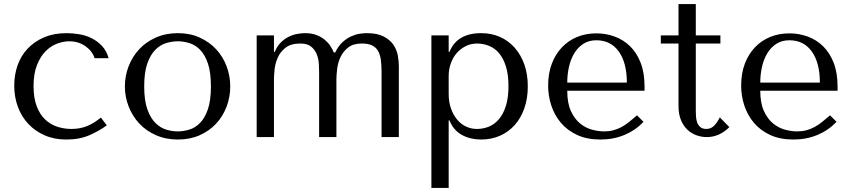

<svg xmlns="http://www.w3.org/2000/svg" viewBox="-20 -674 4188 944"><path d="M331 -40Q295 -40 261.5 -51Q228 -62 202 -86.5Q176 -111 160.5 -151.5Q145 -192 145 -251Q145 -312 162 -354.5Q179 -397 204.5 -422.5Q230 -448 261 -459.5Q292 -471 320 -471Q366 -471 400 -447Q434 -423 445 -388H514Q504 -424 482 -447.5Q460 -471 431.5 -485.5Q403 -500 370.5 -505.5Q338 -511 308 -511Q245 -511 197 -490.5Q149 -470 116 -435Q83 -400 66.5 -353Q50 -306 50 -253Q50 -197 68 -148.5Q86 -100 119.5 -64.5Q153 -29 200 -8.5Q247 12 306 12Q372 12 421.5 -10Q471 -32 505 -58L476 -96Q441 -67 406.5 -53.5Q372 -40 331 -40Z M1112 -249Q1112 -197 1094 -149.5Q1076 -102 1042.5 -66Q1009 -30 961.5 -9Q914 12 855 12Q795 12 746.5 -9.5Q698 -31 664.5 -67Q631 -103 612.5 -150.5Q594 -198 594 -249Q594 -301 612.5 -348.5Q631 -396 664.5 -432Q698 -468 746.5 -489.5Q795 -511 855 -511Q914 -511 961.5 -489.5Q1009 -468 1042.5 -432Q1076 -396 1094 -348.5Q1112 -301 1112 -249ZM1017 -249Q1017 -319 1002 -362.5Q987 -406 963 -430Q939 -454 910 -462.5Q881 -471 854 -471Q827 -471 798 -462.5Q769 -454 744.5 -430Q720 -406 704.5 -362.5Q689 -319 689 -249Q689 -180 704.5 -136.5Q720 -93 744.5 -69Q769 -45 798 -36.5Q827 -28 854 -28Q881 -28 910 -36.5Q939 -45 963 -69Q987 -93 1002 -136.5Q1017 -180 1017 -249Z M1327 0V-285Q1327 -303 1330 -332.5Q1333 -362 1345.5 -390.5Q1358 -419 1384 -439.5Q1410 -460 1457 -460Q1491 -460 1509.5 -445Q1528 -430 1537 -408Q1546 -386 1547.5 -362Q1549 -338 1549 -320V0H1634V-285Q1634 -307 1638 -337.5Q1642 -368 1655 -395Q1668 -422 1692.5 -441Q1717 -460 1759 -460Q1790 -460 1809 -451Q1828 -442 1838.5 -424Q1849 -406 1852.5 -380Q1856 -354 1856 -320V0H1941V-349Q1941 -372 1936 -400.5Q1931 -429 1914.5 -453.5Q1898 -478 1866.5 -494.5Q1835 -511 1783 -511Q1768 -511 1748 -508Q1728 -505 1706 -495Q1684 -485 1663.5 -466Q1643 -447 1628 -416H1621Q1615 -432 1604 -448.5Q1593 -465 1576 -479Q1559 -493 1535.5 -502Q1512 -511 1479 -511Q1464 -511 1443 -507.5Q1422 -504 1401 -494Q1380 -484 1361.5 -466Q1343 -448 1331 -419H1327V-500H1242V0Z M2101 250H2186V-82H2190Q2200 -56 2216.5 -38Q2233 -20 2254 -9Q2275 2 2298.5 7Q2322 12 2346 12Q2396 12 2438 -6.5Q2480 -25 2510.5 -59Q2541 -93 2558 -141.5Q2575 -190 2575 -249Q2575 -309 2558 -357Q2541 -405 2510.5 -439.5Q2480 -474 2438 -492.5Q2396 -511 2346 -511Q2227 -511 2190 -419H2186V-500H2101ZM2186 -300Q2186 -333 2196.5 -362.5Q2207 -392 2226 -413.5Q2245 -435 2270.5 -447.5Q2296 -460 2325 -460Q2356 -460 2384.5 -448.5Q2413 -437 2434 -412Q2455 -387 2467.5 -347Q2480 -307 2480 -251Q2480 -194 2467.5 -154Q2455 -114 2433.5 -88.5Q2412 -63 2384 -51.5Q2356 -40 2325 -40Q2297 -40 2272 -51.5Q2247 -63 2228 -85.5Q2209 -108 2197.5 -140Q2186 -172 2186 -213Z M3149 -228V-249Q3149 -316 3130 -365Q3111 -414 3078.5 -446Q3046 -478 3003 -494Q2960 -510 2912 -510Q2861 -510 2818 -492.5Q2775 -475 2743 -441.5Q2711 -408 2693 -360.5Q2675 -313 2675 -253Q2675 -203 2690.5 -155.5Q2706 -108 2737.5 -70.5Q2769 -33 2817.5 -10.5Q2866 12 2932 12Q2996 12 3050 -10.5Q3104 -33 3144 -75L3112 -107Q3091 -89 3072.5 -74Q3054 -59 3035 -49Q3016 -39 2995.5 -33.5Q2975 -28 2950 -28Q2922 -28 2890.5 -36.5Q2859 -45 2832 -67Q2805 -89 2787 -128Q2769 -167 2769 -228ZM2769 -268Q2769 -308 2777.5 -345.5Q2786 -383 2803.5 -412Q2821 -441 2848 -458.5Q2875 -476 2912 -476Q2983 -476 3022.5 -420.5Q3062 -365 3062 -268Z M3229 -460V-500H3316V-654H3401V-500H3522V-460H3401V-128Q3401 -116 3402 -100.5Q3403 -85 3408 -71.5Q3413 -58 3423.5 -49Q3434 -40 3453 -40Q3477 -40 3493 -58Q3509 -76 3519 -97L3566 -49Q3517 0 3455 0Q3429 0 3404 -9Q3379 -18 3359.5 -36.5Q3340 -55 3328 -84Q3316 -113 3316 -152V-460Z M4098 -228V-249Q4098 -316 4079 -365Q4060 -414 4027.5 -446Q3995 -478 3952 -494Q3909 -510 3861 -510Q3810 -510 3767 -492.5Q3724 -475 3692 -441.5Q3660 -408 3642 -360.5Q3624 -313 3624 -253Q3624 -203 3639.5 -155.5Q3655 -108 3686.5 -70.5Q3718 -33 3766.5 -10.5Q3815 12 3881 12Q3945 12 3999 -10.5Q4053 -33 4093 -75L4061 -107Q4040 -89 4021.5 -74Q4003 -59 3984 -49Q3965 -39 3944.5 -33.5Q3924 -28 3899 -28Q3871 -28 3839.5 -36.5Q3808 -45 3781 -67Q3754 -89 3736 -128Q3718 -167 3718 -228ZM3718 -268Q3718 -308 3726.5 -345.5Q3735 -383 3752.5 -412Q3770 -441 3797 -458.5Q3824 -476 3861 -476Q3932 -476 3971.5 -420.5Q4011 -365 4011 -268Z"/></svg>

Font: Tenor Sans
Style: Regular
Weight: 400
Designer: Denis Masharov
Foundry: Denis Masharov
Version: Version 1.1